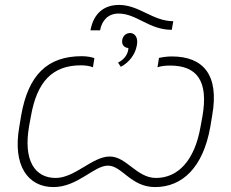

<svg xmlns="http://www.w3.org/2000/svg" viewBox="-20 -754 939 779"><path d="M197 5C295 5 361 -82 418 -82C475 -82 511 5 609 5C721 5 804 -76 833 -238L841 -286C870 -450 805 -525 677 -525C658 -525 638 -522 625 -519L619 -481C632 -486 653 -488 670 -488C779 -488 827 -426 801 -280L794 -242C770 -101 701 -32 613 -32C534 -32 494 -119 425 -119C355 -119 284 -32 206 -32C121 -32 74 -103 98 -242L105 -280C130 -426 195 -489 309 -489C326 -489 346 -486 357 -481L363 -518C353 -522 333 -526 312 -526C173 -526 95 -451 66 -286L58 -238C31 -82 93 5 197 5ZM347 -631H386C393 -670 418 -699 461 -699C535 -699 584 -633 677 -633L683 -668C600 -668 545 -734 463 -734C404 -734 360 -702 347 -631ZM459 -500 470 -483C504 -500 529 -534 535 -569C541 -597 531 -617 511 -620C493 -621 479 -610 476 -592C473 -574 482 -561 501 -559C500 -535 485 -513 459 -500Z"/></svg>

Font: Fixel Display ExtraLight
Style: Italic
Weight: 200
Italic angle: -10°
Designer: AlfaBravo + MacPaw
Foundry: Kyrylo Tkachov, Marchela Mozhyna, Serhii Makarenko, Maria Weinstein, Zakhar Kryvoshyya
Version: Version 1.210;Glyphs 3.2 (3217)